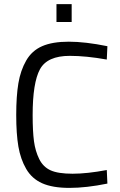

<svg xmlns="http://www.w3.org/2000/svg" viewBox="-20 -905 584 935"><path d="M503 -11Q400 10 318 10Q236 10 185.5 -12.5Q135 -35 107.5 -82.5Q80 -130 69.5 -191.5Q59 -253 59 -345Q59 -437 69.5 -499.5Q80 -562 107.5 -610Q135 -658 185 -680Q235 -702 315 -702Q395 -702 503 -680L500 -615Q399 -633 320 -633Q210 -633 174.5 -567.5Q139 -502 139 -344Q139 -265 145.5 -217Q152 -169 171 -130.5Q190 -92 226.5 -75.5Q263 -59 333.5 -59Q404 -59 500 -77ZM255 -798V-885H329V-798Z"/></svg>

Font: Titillium Web[RUS by Daymarius]
Style: Regular
Weight: 400
Designer: Cyrillization by Daymarius
Foundry: Cyrillization by Daymarius
Version: Version 1.002 September 11, 2018